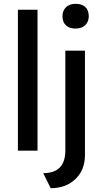

<svg xmlns="http://www.w3.org/2000/svg" viewBox="-20 -791 542 1008"><path d="M74 0V-740H177V0ZM377 -641Q344 -641 326 -658Q308 -675 308 -706Q308 -735 326.5 -753Q345 -771 377 -771Q410 -771 428 -754Q446 -737 446 -706Q446 -677 427.5 -659Q409 -641 377 -641ZM246 197 207 118Q323 118 323 -1V-525H426V24Q426 101 376 149Q326 197 246 197Z"/></svg>

Font: Lexend
Style: Regular
Weight: 400
Designer: Bonnie Shaver-Troup, Thomas Jockin
Foundry: Lexend
Version: Version 1.007; ttfautohint (v1.8.3)